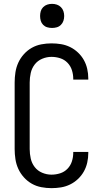

<svg xmlns="http://www.w3.org/2000/svg" viewBox="-20 -968 540 996"><path d="M247 8Q221 8 194.5 3Q168 -2 145 -15Q122 -28 104 -48Q86 -68 75 -92Q64 -116 60 -142.5Q56 -169 56 -195V-540Q56 -566 60 -592.5Q64 -619 75 -643Q86 -667 104 -687Q122 -707 145 -720Q168 -733 194.5 -738Q221 -743 247 -743Q272 -743 296.5 -739Q321 -735 343.5 -724Q366 -713 384.5 -695.5Q403 -678 415 -656.5Q427 -635 432.5 -610.5Q438 -586 438 -561V-555H360V-559Q360 -582 353 -604Q346 -626 330 -642.5Q314 -659 292 -666Q270 -673 247 -673Q222 -673 198.5 -663Q175 -653 160 -633.5Q145 -614 139.5 -589.5Q134 -565 134 -540V-195Q134 -170 139.5 -145.5Q145 -121 160 -101.5Q175 -82 198.5 -72Q222 -62 247 -62Q270 -62 292 -69Q314 -76 330 -92.5Q346 -109 353 -131Q360 -153 360 -176V-180H438V-174Q438 -149 432.5 -124.5Q427 -100 415 -78.5Q403 -57 384.5 -39.5Q366 -22 343.5 -11Q321 0 296.5 4Q272 8 247 8ZM250 -823Q237 -823 225 -826.5Q213 -830 204 -839Q195 -848 191.5 -860Q188 -872 188 -885Q188 -898 191.5 -910Q195 -922 204 -931Q213 -940 225 -944Q237 -948 250 -948Q263 -948 275 -944Q287 -940 296 -931Q305 -922 309 -910Q313 -898 313 -885Q313 -872 309 -860Q305 -848 296 -839Q287 -830 275 -826.5Q263 -823 250 -823Z"/></svg>

Font: Iosevka Term
Style: Regular
Weight: 400
Monospace: yes
Designer: Belleve Invis
Foundry: Belleve Invis
Version: Version 30.0.1